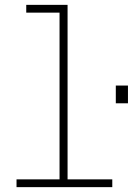

<svg xmlns="http://www.w3.org/2000/svg" viewBox="-20 -770 546 790"><path d="M456.5 -418H506.5V-345H456.5ZM48 0V-32H225V-718H88V-750H258V-32H442V0Z"/></svg>

Font: Trispace Thin
Style: Regular
Weight: 100
Designer: Tyler Finck
Foundry: Etcetera Type Company
Version: Version 1.210